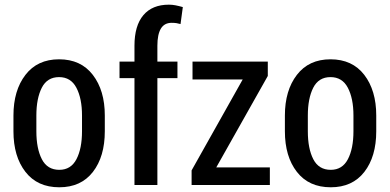

<svg xmlns="http://www.w3.org/2000/svg" viewBox="-20 -792 1669 822"><path d="M37.6 -297.4Q37.6 -404.8 88.9 -471.4Q140.1 -538.1 232.9 -538.1Q326.2 -538.1 377.4 -471.4Q428.7 -404.8 428.7 -297.4V-230Q428.7 -121.6 377.7 -55.9Q326.7 9.8 233.9 9.8Q140.1 9.8 88.9 -56.2Q37.6 -122.1 37.6 -230ZM135.7 -230Q135.7 -155.8 159.2 -110.4Q182.6 -64.9 233.9 -64.9Q283.7 -64.9 307.4 -110.6Q331.1 -156.2 331.1 -230V-297.4Q331.1 -370.6 307.1 -416.3Q283.2 -461.9 232.9 -461.9Q182.1 -461.9 158.9 -416.3Q135.7 -370.6 135.7 -297.4Z M555.7 0V-457.5H491.7V-528.3H555.7V-596.2Q555.7 -682.1 593.8 -727.1Q631.8 -772 703.1 -772Q717.3 -772 731.2 -769.3Q745.1 -766.6 762.7 -761.7L752.9 -689Q745.1 -691.4 735.8 -692.9Q726.6 -694.3 714.8 -694.3Q683.6 -694.3 668.7 -669.4Q653.8 -644.5 653.8 -596.2V-528.3H739.7V-457.5H653.8V0Z M905.8 -75.2H1135.3V0H800.3V-62.5L1019 -451.7H804.2V-528.3H1126.5V-466.8Z M1199.7 -297.4Q1199.7 -404.8 1251 -471.4Q1302.2 -538.1 1395 -538.1Q1488.3 -538.1 1539.6 -471.4Q1590.8 -404.8 1590.8 -297.4V-230Q1590.8 -121.6 1539.8 -55.9Q1488.8 9.8 1396 9.8Q1302.2 9.8 1251 -56.2Q1199.7 -122.1 1199.7 -230ZM1297.9 -230Q1297.9 -155.8 1321.3 -110.4Q1344.7 -64.9 1396 -64.9Q1445.8 -64.9 1469.5 -110.6Q1493.2 -156.2 1493.2 -230V-297.4Q1493.2 -370.6 1469.2 -416.3Q1445.3 -461.9 1395 -461.9Q1344.2 -461.9 1321 -416.3Q1297.9 -370.6 1297.9 -297.4Z"/></svg>

Font: Franco
Style: Regular
Weight: 400
Designer: Google
Version: Version 1.200311; 2013